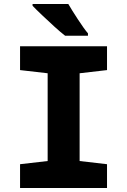

<svg xmlns="http://www.w3.org/2000/svg" viewBox="-20 -947 640 967"><path d="M81 0V-120L220 -136V-578L81 -594V-714H519V-594L381 -578V-136L519 -120V0ZM308 -767H423V-779Q404 -801 372 -850Q340 -899 324 -927H144V-918Q160 -901 191 -871.5Q222 -842 254.5 -812.5Q287 -783 308 -767Z"/></svg>

Font: Noto Sans Mono Extra
Style: Regular
Weight: 800
Designer: Monotype Design Team
Foundry: Monotype Imaging Inc.
Version: Version 1.900